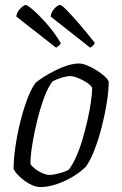

<svg xmlns="http://www.w3.org/2000/svg" viewBox="-20 -757 495 777"><path d="M143 0Q128 0 111.5 -7Q95 -14 79.5 -25.5Q64 -37 52 -49.5Q40 -62 35 -74Q35 -111 42 -160.5Q49 -210 61.5 -261Q74 -312 90 -355Q106 -398 124 -422Q137 -433 157.5 -446Q178 -459 202.5 -471.5Q227 -484 252.5 -492Q278 -500 300 -500Q313 -500 332 -492.5Q351 -485 370 -473Q389 -461 403 -448.5Q417 -436 420 -426Q420 -391 412.5 -343.5Q405 -296 392.5 -246.5Q380 -197 363.5 -153.5Q347 -110 328 -83Q306 -61 274.5 -42Q243 -23 208.5 -11.5Q174 0 143 0ZM180 -49Q188 -49 203.5 -52Q219 -55 234.5 -60Q250 -65 258 -70Q273 -89 287.5 -121Q302 -153 313.5 -192Q325 -231 334 -270.5Q343 -310 348 -344.5Q353 -379 353 -402Q347 -413 330.5 -423.5Q314 -434 295.5 -441.5Q277 -449 264 -449Q251 -449 232 -443.5Q213 -438 193 -428Q175 -406 159 -363Q143 -320 130.5 -269Q118 -218 110.5 -171Q103 -124 103 -93Q113 -80 127 -70Q141 -60 155.5 -54.5Q170 -49 180 -49ZM207 -564 46 -690Q47 -702 54.5 -713Q62 -724 71 -730.5Q80 -737 84 -737Q90 -737 112.5 -718Q135 -699 166 -664.5Q197 -630 226 -583Q224 -577 218 -572Q212 -567 207 -564ZM345 -564 185 -690Q186 -701 192.5 -712Q199 -723 208 -730Q217 -737 223 -737Q229 -737 248 -718Q267 -699 297 -664.5Q327 -630 364 -583Q363 -581 358 -574.5Q353 -568 345 -564Z"/></svg>

Font: Texturina Medium 12pt Thin
Style: Italic
Weight: 250
Italic angle: -11°
Version: Version 1.002